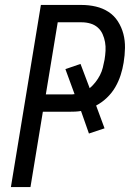

<svg xmlns="http://www.w3.org/2000/svg" viewBox="-20 -755 540 775"><path d="M24 0 145 -735H310Q339 -735 367 -728.5Q395 -722 418 -707Q441 -692 456 -668.5Q471 -645 478 -618Q485 -591 484.5 -561.5Q484 -532 479 -502Q475 -477 467 -452Q459 -427 445.5 -403.5Q432 -380 411.5 -360.5Q391 -341 368 -329L402 -237L339 -216L307 -307Q295 -305 283.5 -304.5Q272 -304 261 -304H153L103 0ZM165 -374H261Q266 -374 271 -374Q276 -374 281 -375L244 -476L305 -497L342 -399Q355 -410 365.5 -423.5Q376 -437 383.5 -451.5Q391 -466 395 -482Q399 -498 402 -514Q405 -532 406 -550Q407 -568 404 -585Q401 -602 394 -617.5Q387 -633 374.5 -644Q362 -655 345 -660Q328 -665 310 -665H213Z"/></svg>

Font: Iosevka Fixed
Style: Italic
Weight: 400
Italic angle: -9°
Monospace: yes
Designer: Belleve Invis
Foundry: Belleve Invis
Version: Version 33.2.4